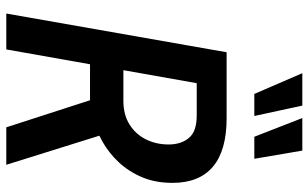

<svg xmlns="http://www.w3.org/2000/svg" viewBox="-205 -775 980 610"><g transform="rotate(90 285.0 -470.0)"><path d="M23 0 146 -700H355.5Q458 -700 509.5 -656.5Q561 -613 561 -528Q561 -473.5 542.8 -430.8Q524.5 -388 495 -356.8Q465.5 -325.5 429.8 -305.5Q394 -285.5 358.2 -275.8Q322.5 -266 293 -266H123.5L138.5 -372H300Q345 -372 376 -391.8Q407 -411.5 423 -444Q439 -476.5 439 -515.5Q439 -555.5 418.2 -580.2Q397.5 -605 347.5 -605H185L253.5 -657L137 0ZM384.5 0 286.5 -303 401 -328 503.5 0ZM278.5 -788 212.5 -940.5H315.5L348.5 -788ZM414.5 -788 355 -940.5H458.5L484.5 -788Z"/></g></svg>

Font: Cabin SemiCondensedSemiBold
Style: Italic
Weight: 600
Width: 4
Italic angle: -10°
Designer: Pablo Impallari
Foundry: Pablo Impallari. http://www.impallari.com Igino Marini. http://www.ikern.com
Version: Version 3.001